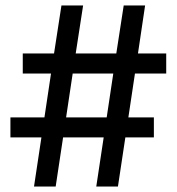

<svg xmlns="http://www.w3.org/2000/svg" viewBox="-20 -680 644 700"><path d="M586 -412H472L448 -252H541V-179H437L410 0H331L358 -179H210L183 0H104L131 -179H18V-252H142L166 -412H63V-485H177L204 -660H283L256 -485H404L431 -660H509L483 -485H586ZM369 -252 393 -412H245L221 -252Z"/></svg>

Font: Elaine Sans Medium
Style: Regular
Weight: 500
Designer: Wei Huang
Foundry: Wei Huang
Version: Version 2.001;PS 002.001;hotconv 1.0.88;makeotf.lib2.5.64775